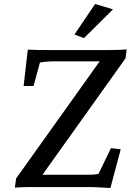

<svg xmlns="http://www.w3.org/2000/svg" viewBox="-20 -942 658 967"><path d="M536 5 588 -190 539 -196 476 -66C461 -63 447 -62 430 -62H194L612 -648L618 -693C589 -691 559 -690 530 -690H217C188 -690 154 -690 120 -692L99 -509H149L181 -627C202 -631 223 -633 258 -633H482L61 -43L55 3C82 1 107 0 137 0H421C457 0 500 3 536 5ZM355 -768 403 -750 549 -895 459 -922Z"/></svg>

Font: TPK Tissa Web Medium
Style: Italic
Weight: 500
Italic angle: -7°
Designer: Jacques Le Bailly, Suppakit Chalermlarp | Katatrad Co.,Ltd.
Foundry: Jacques Le Bailly, Cadson Demak Co.,Ltd.
Version: Version 5.000;Glyphs 3.1.2 (3151)